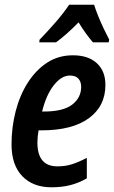

<svg xmlns="http://www.w3.org/2000/svg" viewBox="-20 -786 485 816"><path d="M199 10Q120 10 74.5 -37.5Q29 -85 29 -172Q29 -245 46.5 -313Q64 -381 98 -434.5Q132 -488 180 -519.5Q228 -551 290 -551Q355 -551 391.5 -517.5Q428 -484 428 -425Q428 -335 357.5 -283.5Q287 -232 156 -232H144Q139 -206 139 -180Q139 -79 224 -79Q257 -79 284.5 -87.5Q312 -96 349 -115V-28Q314 -8 278 1Q242 10 199 10ZM166 -312Q249 -312 287 -341.5Q325 -371 325 -417Q325 -439 313 -452Q301 -465 277 -465Q241 -465 208.5 -423.5Q176 -382 159 -312ZM148 -617Q180 -650 215 -690Q250 -730 274 -766H380Q386 -746 397 -718.5Q408 -691 421 -664Q434 -637 444 -618L442 -606H375Q361 -622 345 -644Q329 -666 314 -691Q262 -638 218 -606H147Z"/></svg>

Font: Noto Sans Condensed SemiBold
Style: Italic
Weight: 600
Width: 3
Italic angle: -12°
Designer: Monotype Design Team
Foundry: Monotype Imaging Inc.
Version: Version 2.013; ttfautohint (v1.8.4.7-5d5b)